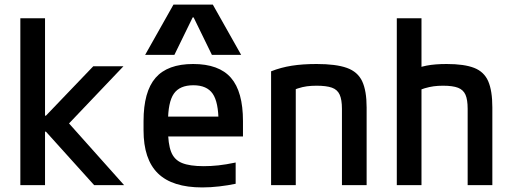

<svg xmlns="http://www.w3.org/2000/svg" viewBox="-20 -810 2240 840"><path d="M69 0V-730H177V-304H181L388 -520H520L282 -270L523 0H392L181 -234H177V0Z M865 10Q734 10 671 -51.5Q608 -113 608 -240V-280Q608 -409 660.5 -469.5Q713 -530 825 -530Q938 -530 990.5 -469.5Q1043 -409 1043 -280V-213H665V-300H961L936 -271V-276Q936 -363 910.5 -400Q885 -437 826 -437Q766 -437 740.5 -400Q715 -363 715 -276V-245Q715 -181 728.5 -146Q742 -111 776 -97Q810 -83 871 -83Q903 -83 935.5 -86.5Q968 -90 1011 -99V-6Q978 1 939.5 5.5Q901 10 865 10ZM615 -570 739 -790H911L1035 -570H907L827 -734H823L743 -570Z M1166 -498Q1209 -515 1256.5 -522.5Q1304 -530 1365 -530Q1450 -530 1497.5 -513Q1545 -496 1564.5 -454.5Q1584 -413 1584 -340V0H1476V-334Q1476 -374 1466 -396Q1456 -418 1432 -426.5Q1408 -435 1365 -435Q1342 -435 1323 -432.5Q1304 -430 1282.5 -423Q1261 -416 1231 -402L1274 -470V0H1166Z M2026 -334Q2026 -374 2016.5 -395.5Q2007 -417 1984 -426Q1961 -435 1918 -435Q1896 -435 1877.5 -432.5Q1859 -430 1838.5 -424Q1818 -418 1789 -405L1772 -497Q1810 -516 1846.5 -523Q1883 -530 1934 -530Q2011 -530 2054.5 -513Q2098 -496 2116 -454.5Q2134 -413 2134 -340V0H2026ZM1716 0V-730H1824V0Z"/></svg>

Font: M PLUS Code Latin SemiExpanded Medium
Style: Regular
Weight: 500
Width: 6
Designer: Coji Morishita
Foundry: UNDERFOREST DESIGN
Version: Version 1.002; ttfautohint (v1.8.3)